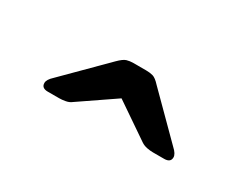

<svg xmlns="http://www.w3.org/2000/svg" viewBox="-33 -842 497 389"><g transform="rotate(30 216.0 -647.5)"><path d="M80 -579Q65 -579 65 -591Q65 -599 76 -609L168 -701Q179 -712 186 -714Q193 -716 201 -716H231Q240 -716 247 -714Q254 -712 264 -701L356 -609Q367 -599 367 -591Q367 -579 352 -579H326Q319 -579 311.5 -580.5Q304 -582 298 -586L216 -642L134 -586Q129 -582 121 -580.5Q113 -579 106 -579Z"/></g></svg>

Font: DVN-Rubik
Style: Regular
Weight: 400
Designer: Hubert and Fischer
Foundry: Hubert & Fischer
Version: Version 2.102